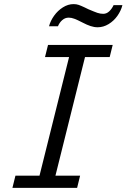

<svg xmlns="http://www.w3.org/2000/svg" viewBox="-20 -915 616 935"><path d="M528.8 -696.3 514.2 -637.2H394L250 -59.6H370.1L355.5 0H40.5L55.2 -59.6H172.4L316.4 -637.2H199.2L213.9 -696.3ZM338.4 -895Q352.1 -895 363.3 -891.1Q374.5 -887.2 392.1 -878.9L410.2 -870.1Q439.9 -857.4 454.1 -852.5Q468.3 -847.7 482.9 -847.7Q499 -847.7 512 -859.9Q524.9 -872.1 533.2 -890.1H576.2Q569.3 -862.8 551.8 -837.9Q534.2 -813 508.8 -797.6Q483.4 -782.2 455.6 -782.2Q438.5 -782.2 420.9 -788.1Q403.3 -793.9 382.8 -804.7Q356.4 -818.4 342 -823.7Q327.6 -829.1 314.5 -829.1Q296.9 -829.1 283.2 -817.1Q269.5 -805.2 262.2 -787.1H218.8Q225.6 -813.5 243.4 -838.4Q261.2 -863.3 286.4 -879.2Q311.5 -895 338.4 -895Z"/></svg>

Font: Lesson One Light
Style: Italic
Weight: 300
Italic angle: -14°
Designer: But Ko, Victor Gaultney, Annie Olsen, Julie Remington, Don Collingsworth, Eric Hays, Becca Hirsbrunner
Version: Version 1.100